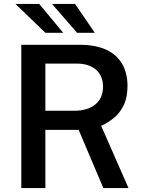

<svg xmlns="http://www.w3.org/2000/svg" viewBox="-20 -949 727 969"><path d="M628.5 0H501.5L377 -293.5H209V0H87.5V-723H381Q464 -723 517.8 -697.2Q571.5 -671.5 597.5 -624.8Q623.5 -578 623.5 -515.5Q623.5 -457.5 604.5 -418.2Q585.5 -379 555.2 -354.2Q525 -329.5 490.5 -314ZM353.5 -390Q422.5 -390 461.2 -422Q500 -454 500 -511Q500 -567 464 -597.5Q428 -628 369 -628H209V-390ZM359 -929 458.5 -783.5H369L242.5 -929ZM178 -929 299 -783.5H209L58 -929Z"/></svg>

Font: Public Sans SemiBold
Style: Regular
Weight: 600
Designer: The Public Sans Project Authors: Dan O. Williams and USWDS (Libre Franklin designed by Pablo Impallari and Rodrigo Fuenz
Version: Version 1.007